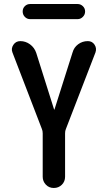

<svg xmlns="http://www.w3.org/2000/svg" viewBox="-20 -935 540 955"><path d="M188.5 -293 42 -673.8Q34.2 -693.4 46.4 -711.9Q58.6 -730.5 81.1 -730.5Q107.4 -730.5 129.4 -714.4Q151.4 -698.2 160.2 -671.9L249 -390.6Q249 -389.6 250 -389.6Q251 -389.6 251 -390.6L340.8 -673.8Q347.7 -699.2 368.7 -714.8Q389.6 -730.5 417 -730.5Q438.5 -730.5 450.2 -712.9Q461.9 -695.3 455.1 -674.8L307.6 -293Q303.7 -284.2 303.7 -271.5V-55.7Q303.7 -32.2 287.6 -16.1Q271.5 0 247.6 0Q223.6 0 208 -16.6Q192.4 -33.2 192.4 -55.7V-271.5Q192.4 -284.2 188.5 -293ZM129.9 -915H366.2Q380.9 -915 392.1 -904.3Q403.3 -893.6 403.3 -877.9Q403.3 -862.3 392.1 -851.1Q380.9 -839.8 366.2 -839.8H129.9Q114.3 -839.8 103.5 -851.1Q92.8 -862.3 92.8 -877.9Q92.8 -893.6 103.5 -904.3Q114.3 -915 129.9 -915Z"/></svg>

Font: Rounded-X Mgen+ 1mn medium
Style: Regular
Weight: 500
Designer: [Source Han Sans]
Ryoko NISHIZUKA  (kana & ideographs); Paul D. Hunt (Latin, Greek & Cyrillic); Wenlong ZHANG  (bopomofo
Version: Version 1.059.20150602